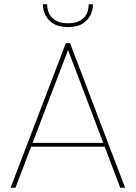

<svg xmlns="http://www.w3.org/2000/svg" viewBox="-20 -887 641 907"><path d="M291 -683H311L571 0H548L295 -668H308L53 0H30ZM117 -194 123 -212H477L484 -194ZM419 -863Q419 -839 407 -815Q395 -791 369.5 -775Q344 -759 301 -759Q258 -759 232.5 -775Q207 -791 195 -815Q183 -839 183 -863V-867H203Q203 -824 229 -800.5Q255 -777 301 -777Q348 -777 373.5 -800.5Q399 -824 399 -867H419Z"/></svg>

Font: Poppins Devanagari Thin
Style: Regular
Weight: 100
Designer: Ninad Kale (Devanagari), Jonny Pinhorn (Latin)
Foundry: Indian Type Foundry
Version: 4.005